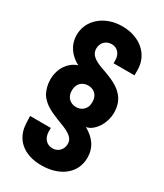

<svg xmlns="http://www.w3.org/2000/svg" viewBox="-223 -796 933 1090"><g transform="rotate(30 243.5 -251.0)"><path d="M239 206C356 206 445 143 445 38C445 -28 412 -74 350 -109C379 -114 403 -136 422 -166C438 -192 448 -225 448 -259C448 -307 432 -342 409 -366C378 -401 329 -420 286 -436C227 -456 178 -475 178 -525C178 -563 205 -590 243 -590C279 -590 305 -562 305 -521V-501H442V-536C442 -639 358 -708 245 -708C125 -708 43 -631 43 -537C43 -466 85 -418 137 -391C109 -382 84 -362 69 -340C51 -314 40 -281 40 -242C40 -208 49 -179 62 -154C89 -112 130 -90 188 -67C260 -40 309 -22 309 26C309 63 282 91 245 91C207 91 181 62 180 20V-5H44L46 40C49 141 120 206 239 206ZM177 -248C177 -265 180 -279 188 -291C198 -308 220 -320 244 -320C268 -320 287 -310 298 -295C306 -285 311 -269 311 -251C311 -234 308 -218 300 -208C289 -191 270 -179 244 -179C220 -179 200 -190 188 -207C181 -218 177 -232 177 -248Z"/></g></svg>

Font: Vanilla Cream ExtraBold
Style: Regular
Weight: 800
Designer: Jeremy Tribby, Jinavaṁso
Foundry: Tribby Type
Version: Version 1.422;Glyphs 3.1.2 (3151)